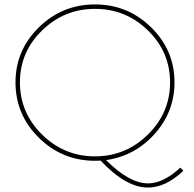

<svg xmlns="http://www.w3.org/2000/svg" viewBox="-20 -723 875 867"><path d="M794 34 808 48Q728 124 648 124Q549 124 434 2Q426 3 409 3Q261 3 155.5 -101Q50 -205 50 -351Q50 -496 155.5 -599.5Q261 -703 409 -703Q557 -703 662.5 -599.5Q768 -496 768 -351Q768 -219 679 -119Q590 -19 459 0Q564 105 648 105Q718 105 794 34ZM170 -585.5Q70 -488 70 -351Q70 -214 170 -115.5Q270 -17 409 -17Q548 -17 648 -115.5Q748 -214 748 -351Q748 -488 648 -585.5Q548 -683 409 -683Q270 -683 170 -585.5Z"/></svg>

Font: Montserrat arm Thin
Style: Regular
Weight: 250
Designer: Julieta Ulanovsky
Foundry: Julieta Ulanovsky
Version: Version 6.000;PS 006.000;hotconv 1.0.88;makeotf.lib2.5.64775